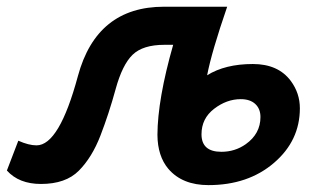

<svg xmlns="http://www.w3.org/2000/svg" viewBox="-52 -532 923 566"><path d="M600.6 -84.5Q640.6 -84.5 672.4 -106.9Q715.8 -137.7 715.8 -187Q715.8 -211.4 700.4 -225.6Q685.1 -239.7 657.7 -239.7Q616.2 -239.7 579.1 -211.2Q542 -182.6 542 -136.2Q542 -84.5 600.6 -84.5ZM458.5 -399.9H432.6Q369.1 -399.9 338.9 -370.6Q308.6 -341.3 288.8 -269Q269 -196.8 244.1 -132.3Q219.2 -67.9 180.4 -28.8Q141.6 10.3 68.8 10.3Q3.9 10.3 -31.7 -29.3L2 -117.2Q32.7 -103.5 55.7 -103.5Q122.6 -103.5 177.7 -307.9Q232.9 -512.2 431.6 -512.2H617.7Q571.8 -378.9 558.6 -310.1Q611.8 -343.3 693.4 -343.3Q768.1 -343.3 805.2 -293.5Q832 -257.3 832 -212.9Q832 -117.2 755.6 -51.8Q679.2 13.7 562.5 13.7Q485.4 13.7 444.3 -34.2Q412.6 -71.8 412.1 -134.3Q412.6 -239.3 458.5 -399.9Z"/></svg>

Font: Cadman
Style: Bold Italic
Weight: 700
Italic angle: -12°
Designer: Paul James MIller
Foundry: High-Logic / Made with FontCreator
Version: Version 2.114;March 28, 2021;FontCreator 13.0.0.2683 64-bit